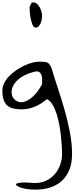

<svg xmlns="http://www.w3.org/2000/svg" viewBox="-20 -1025 628 1620"><path d="M271.5 519.5Q326.2 519.5 369.1 499.5Q412.1 479.5 441.9 444.8Q471.7 410.2 487.8 365.7Q503.9 321.3 503.9 273.4Q503.9 249 501.5 209Q499 168.9 494.1 122.1Q489.3 75.2 480 26.4Q470.7 -22.5 457 -65.9Q443.4 -109.4 423.3 -142.1Q403.3 -174.8 377 -188.5Q351.6 -168.9 327.1 -152.8Q302.7 -136.7 276.4 -126Q250 -115.2 221.7 -108.9Q193.4 -102.5 161.1 -102.5Q119.1 -102.5 89.4 -110.4Q59.6 -118.2 39.6 -136.7Q19.5 -155.3 9.8 -185.5Q0 -215.8 0 -261.7Q0 -293.9 15.6 -324.7Q31.2 -355.5 57.1 -382.3Q83 -409.2 115.7 -431.6Q148.4 -454.1 183.1 -470.7Q217.8 -487.3 251.5 -496.1Q285.2 -504.9 311.5 -504.9Q336.9 -504.9 353.5 -503.4Q370.1 -502 381.8 -495.6Q393.6 -489.3 401.9 -476.1Q410.2 -462.9 418 -440.4Q440.4 -364.3 469.7 -276.4Q499 -188.5 525.4 -95.7Q551.8 -2.9 569.8 91.3Q587.9 185.5 587.9 273.4Q587.9 351.6 565.9 405.8Q543.9 460 508.3 494.6Q472.7 529.3 427.2 547.9Q381.8 566.4 335.9 571.8Q290 577.1 247.1 574.2Q204.1 571.3 172.9 563Q141.6 554.7 125.5 543.9Q109.4 533.2 117.7 525.9Q126 518.6 162.1 515.6Q198.2 512.7 271.5 519.5ZM285.2 -422.9Q212.9 -407.2 168.5 -379.4Q124 -351.6 102.1 -319.8Q80.1 -288.1 78.1 -256.3Q76.2 -224.6 89.8 -202.1Q103.5 -179.7 129.4 -168.5Q155.3 -157.2 188.5 -167.5Q221.7 -177.7 259.3 -211.9Q296.9 -246.1 335 -313.5Q335 -330.1 335.4 -349.6Q335.9 -369.1 332 -385.3Q328.1 -401.4 317.4 -412.1Q306.6 -422.9 285.2 -422.9ZM229.5 -960.9Q229.5 -963.9 231.4 -969.7Q233.4 -975.6 236.8 -982.4Q240.2 -989.3 243.7 -995.1Q247.1 -1001 249 -1002.9Q251 -1002.9 253.9 -1003.9Q255.9 -1003.9 257.3 -1004.4Q258.8 -1004.9 259.8 -1004.9Q278.3 -1004.9 292.5 -992.2Q306.6 -979.5 316.4 -960.9Q326.2 -942.4 330.6 -922.4Q335 -902.3 335 -887.7Q335 -877.9 332 -860.8Q329.1 -843.8 322.8 -829.1Q316.4 -814.5 306.2 -803.2Q295.9 -792 281.2 -792Q264.6 -792 255.4 -814Q246.1 -835.9 239.7 -864.7Q233.4 -893.6 231.4 -921.4Q229.5 -949.2 229.5 -960.9Z"/></svg>

Font: Gloria Hallelujah
Style: Regular
Weight: 400
Designer: Kimberly Geswein
Foundry: Kimberly Geswein
Version: Version 1.004 2010